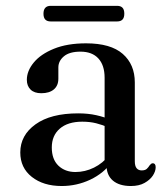

<svg xmlns="http://www.w3.org/2000/svg" viewBox="-20 -626 576 658"><path d="M345 -60.5V-70L338.5 -73V-359.5Q338.5 -402.5 317 -425.8Q295.5 -449 256 -449Q218 -449 199 -433Q180 -417 180 -395V-356.5Q180 -332.5 164.5 -319.5Q149 -306.5 121.5 -306.5Q97.5 -306.5 84.8 -319Q72 -331.5 72 -352.5Q72 -383 95.8 -411.8Q119.5 -440.5 165 -459Q210.5 -477.5 275 -477.5Q359.5 -477.5 400.8 -441.2Q442 -405 442 -343.5V-73.5Q442 -57 448.2 -49.5Q454.5 -42 465.5 -42Q477.5 -42 483.2 -47.5Q489 -53 492.5 -59Q495 -62 497.5 -64.2Q500 -66.5 504 -66.5Q508.5 -66.5 511 -63Q513.5 -59.5 513.5 -53Q513.5 -39 503.8 -24.2Q494 -9.5 475.2 1Q456.5 11.5 428.5 11.5Q389 11.5 367 -7Q345 -25.5 345 -60.5ZM49.5 -103.5Q49.5 -162.5 101.8 -200Q154 -237.5 248 -237.5Q282 -237.5 310 -231.2Q338 -225 359.5 -215L352 -189Q331.5 -198 309.8 -203.5Q288 -209 262 -209Q212.5 -209 185 -185.2Q157.5 -161.5 157.5 -120.5Q157.5 -80 180.2 -58.2Q203 -36.5 238.5 -36.5Q271.5 -36.5 302 -51.5Q332.5 -66.5 354.5 -94.5L364.5 -72Q335.5 -32 289.2 -10.2Q243 11.5 191.5 11.5Q128.5 11.5 89 -19.8Q49.5 -51 49.5 -103.5ZM129 -579Q129 -592.5 135.2 -599.2Q141.5 -606 153.5 -606H381.5Q393.5 -606 399.8 -599.5Q406 -593 406 -579Q406 -565.5 399.8 -559Q393.5 -552.5 381.5 -552.5H153.5Q141.5 -552.5 135.2 -559Q129 -565.5 129 -579Z"/></svg>

Font: Fraunces 24pt
Style: Regular
Weight: 400
Version: Version 1.000;[b76b70a41]